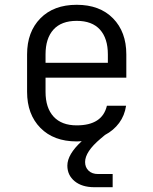

<svg xmlns="http://www.w3.org/2000/svg" viewBox="-20 -580 640 801"><path d="M374 201Q322 201 291.5 176Q261 151 261 111Q261 64 321 9Q310 10 300 10Q204 10 148.5 -46.5Q93 -103 93 -197V-353Q93 -447 148.5 -503.5Q204 -560 300 -560Q396 -560 451.5 -503.5Q507 -447 507 -353V-256H170V-197Q170 -130 203.5 -93.5Q237 -57 300 -57Q407 -57 426 -139H506Q500 -98 477 -67Q454 -36 418 -17L399 -1Q335 53 335 96Q335 118 349.5 132Q364 146 389 146H450V201ZM170 -318H430V-353Q430 -420 397 -456.5Q364 -493 300 -493Q236 -493 203 -456.5Q170 -420 170 -353Z"/></svg>

Font: Pitagon Sans Mono Light
Style: Regular
Weight: 300
Monospace: yes
Designer: Travis Tran
Foundry: Pitagon
Version: Version 1.001; ttfautohint (v1.8.4.7-5d5b);gftools[0.9.26]